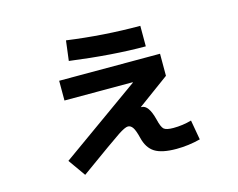

<svg xmlns="http://www.w3.org/2000/svg" viewBox="-95 -766 1189 958"><g transform="rotate(-15 500.0 -287.5)"><path d="M230 -438H751V-324L590 -206L591 -205H593Q629 -205 649 -127Q659 -84 671.5 -73.5Q684 -63 720 -63Q768 -63 814 -76L832 26Q770 42 708 42Q633 42 596.5 19Q560 -4 547 -58Q537 -99 526.5 -114Q516 -129 502 -129Q487 -129 450.5 -105Q414 -81 234 49L171 -40L583 -334L582 -336H230ZM302 -521 315 -624Q503 -598 692 -598V-492Q521 -492 302 -521Z"/></g></svg>

Font: M PLUS 1p
Style: Bold
Weight: 700
Version: Version 1.062